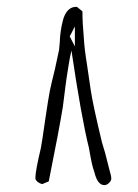

<svg xmlns="http://www.w3.org/2000/svg" viewBox="-20 -708 403 559"><path d="M255 -206Q250 -220 246.5 -236.5Q243 -253 242 -260L239 -277Q217 -365 188 -561Q184 -545 180 -519.5Q176 -494 174 -482L171 -460L163 -397Q153 -335 122 -180L103 -172Q95 -174 89 -179Q83 -184 83 -190Q83 -210 99 -277Q101 -285 112 -362Q121 -423 125 -443Q129 -463 140 -507L152 -563L154 -585Q155 -617 163 -648Q168 -668 178.5 -678.5Q189 -689 204 -688L220 -675Q220 -642 224 -598Q226 -564 233 -522L244 -447Q250 -405 277 -293L286 -263L298 -216Q304 -196 304 -188Q304 -182 297.5 -175.5Q291 -169 284 -169Q264 -169 255 -206ZM198 -631 183 -602 198 -573Z"/></svg>

Font: Amatic SC
Style: Bold
Weight: 700
Designer: Multiple Designers
Foundry: Vernon Adams
Version: Version 2.505